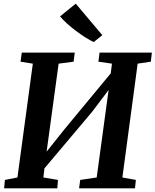

<svg xmlns="http://www.w3.org/2000/svg" viewBox="-20 -1031 851 1051"><path d="M2.7 0 6.7 -46.1 75.4 -59.5 159.7 -682.6 92.4 -693.3 99.2 -743H389.1L383 -693.3L300.9 -682.6L227.7 -146L201.1 -158.1L334.4 -325.2L622.6 -673.4L578.6 -569.4L592.9 -682.6L518.7 -693.3L525 -743H811.3L805.7 -693.3L733.5 -682.6L649.9 -59.5L723.7 -46.1L718.9 0H412.9L419 -46.1L509.3 -59.5L581.9 -592.6L607.8 -582.4L484 -418.7L185.9 -65L226.4 -135.3L217.4 -59.5L297.3 -46.1L293.7 0ZM493 -800.7Q473.1 -810.1 447.6 -826.1Q422.2 -842.1 396 -861.8Q369.8 -881.4 346.9 -902.2Q324 -923 308.7 -941.3L394.6 -1011L540.1 -838.5Z"/></svg>

Font: Merriweather 7pt Light
Style: Italic
Weight: 300
Italic angle: -7.8°
Designer: Eben Sorkin
Foundry: Eben Sorkin
Version: Version 2.200;gftools[0.9.31]